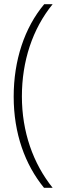

<svg xmlns="http://www.w3.org/2000/svg" viewBox="-20 -734 306 912"><path d="M45 -275C45 -100 99 48 189 158H230C137 42 84 -108 84 -276C84 -443 134 -596 230 -714H190C96 -602 45 -447 45 -275Z"/></svg>

Font: Noto Sans Lao UI SemCond ExtLt
Style: Regular
Weight: 200
Width: 4
Designer: Monotype Design Team
Foundry: Monotype Imaging Inc.
Version: Version 2.000